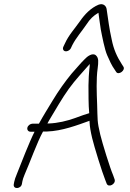

<svg xmlns="http://www.w3.org/2000/svg" viewBox="-20 -861 633 933"><path d="M324 -626 331 -641C350.5 -679.2 377.5 -708.5 400.7 -743C416.6 -767.9 434.5 -785.4 458.4 -799C462.1 -772 465.3 -745.6 469.9 -717C476.7 -683 488.2 -620.9 501.1 -592C512.1 -566.6 523 -542.1 537 -523L544.2 -512C555 -493 592.4 -519.8 579 -538L571.9 -549C549.1 -584.6 532.4 -619.8 522.6 -670C510.7 -722.7 505.8 -765.5 498.1 -817C496.4 -830.9 482.5 -847.2 458.6 -838C422.1 -822.8 392 -792.2 368.6 -758C343.3 -721.8 313.8 -690.7 295.1 -649L288.4 -635C285.7 -629.7 285.2 -624.7 287 -620C292.4 -605.7 315.9 -611.1 324 -626ZM127.9 -221H147.9C123.6 -173.5 82.3 -66.9 62.5 -17C55.4 -0.3 50.9 13 49 23L46.8 35C43.3 60.7 83.1 57.4 86.6 32L88.8 20C90 12.7 93.4 2.3 98.9 -11C124.1 -67.8 160.3 -170.1 189.2 -222H209.2C281.4 -224.4 356.2 -252.8 414.8 -274C415.3 -270.7 415.5 -267.7 415.4 -265C416.1 -247 420.2 -222 427.8 -190C438.1 -146.8 476.4 -23.8 490.9 12L498.6 32C507.9 52.4 544 33.2 537.1 11L529.6 -10C514.7 -44 477.1 -165.8 467.2 -207C451.3 -273.8 454.7 -278.2 452 -355C449.9 -408 447 -476.8 454.6 -529C458.2 -559 460.7 -578.9 446.1 -592C430 -606.5 403.4 -586.8 391.1 -573C371.7 -554.3 349.3 -526.5 327.8 -503C295.8 -464.1 264.9 -420.7 235.5 -372C214 -336.4 190.3 -298.7 169.1 -260H138.1C127.6 -260 115.9 -251.6 113.1 -241C110.4 -230.4 117.3 -221 127.9 -221ZM210.4 -261C214.2 -268 214.2 -268 218.1 -275C249.5 -327.2 281.5 -383.7 314.5 -429.5C347 -474.6 383.2 -511.8 416.1 -550C416.2 -542.7 415.5 -533.7 414 -523C412 -505 410.6 -479.3 409.9 -446C410.2 -405.9 409.5 -352.9 413.5 -311C393.3 -304.8 374.5 -298.7 346.5 -288C306.6 -273.4 261 -262.6 217.4 -261Z"/></svg>

Font: Just Breathe
Style: Obl5
Weight: 400
Foundry: Cannot Into Space Fonts
Version: Version 0.72